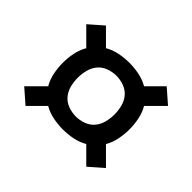

<svg xmlns="http://www.w3.org/2000/svg" viewBox="-114 -754 827 827"><g transform="rotate(45 300.0 -340.0)"><path d="M485 -95 416 -164Q390 -149 360 -143Q330 -137 300 -137Q270 -137 240 -143Q210 -149 184 -164L115 -95L51 -151L124 -224Q109 -250 103 -280Q97 -310 97 -340Q97 -370 103 -400Q109 -430 124 -456L51 -529L115 -585L184 -516Q210 -531 240 -537Q270 -543 300 -543Q330 -543 360 -537Q390 -531 416 -516L485 -585L549 -529L476 -456Q491 -430 497 -400Q503 -370 503 -340Q503 -310 497 -280Q491 -250 476 -224L549 -151ZM300 -216Q324 -216 347 -224.5Q370 -233 385 -251Q400 -269 406 -292.5Q412 -316 412 -340Q412 -364 406 -387.5Q400 -411 385 -429Q370 -447 347 -455.5Q324 -464 300 -464Q276 -464 253 -455.5Q230 -447 215 -429Q200 -411 194 -387.5Q188 -364 188 -340Q188 -316 194 -292.5Q200 -269 215 -251Q230 -233 253 -224.5Q276 -216 300 -216Z"/></g></svg>

Font: Iosevka Semibold Extended
Style: Regular
Weight: 600
Width: 7
Monospace: yes
Designer: Belleve Invis
Foundry: Belleve Invis
Version: Version 32.5.0; ttfautohint (v1.8.4)